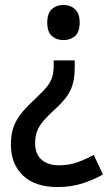

<svg xmlns="http://www.w3.org/2000/svg" viewBox="-20 -564 445 776"><path d="M282 -290Q282 -237 265.5 -201Q249 -165 206 -126Q175 -98 156.5 -76.5Q138 -55 130 -34Q122 -13 122 15Q122 58 147.5 81Q173 104 219 104Q259 104 292.5 92Q326 80 359 62L396 141Q356 164 311 178Q266 192 212 192Q122 192 73 145.5Q24 99 24 20Q24 -23 36 -54Q48 -85 71.5 -112.5Q95 -140 129 -171Q157 -197 171.5 -216Q186 -235 191.5 -254Q197 -273 197 -299V-320H282ZM302 -473Q302 -435 283.5 -418.5Q265 -402 236 -402Q208 -402 189.5 -418.5Q171 -435 171 -473Q171 -510 189.5 -527Q208 -544 236 -544Q265 -544 283.5 -526.5Q302 -509 302 -473Z"/></svg>

Font: Noto Sans Malayalam SemiCondensed Medium
Style: Regular
Weight: 500
Width: 4
Designer: Jelle Bosma - Monotype Design Team
Foundry: Monotype Imaging Inc.
Version: Version 2.104; ttfautohint (v1.8.4.7-5d5b)